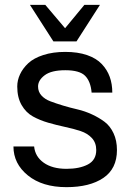

<svg xmlns="http://www.w3.org/2000/svg" viewBox="-20 -753 535 788"><path d="M293.9 -583H199.2L103 -732.9H166L247.1 -637.2L326.2 -732.9H390.1ZM248 -540Q299.3 -540 337.4 -526.9Q375.5 -513.7 397.7 -490.2Q419.9 -466.8 430.4 -437.5Q440.9 -408.2 440.9 -373H356Q352.1 -418.9 329.3 -441.9Q306.6 -464.8 248 -464.8Q190.9 -464.8 163.6 -444.3Q136.2 -423.8 136.2 -397.9Q136.2 -376.5 150.1 -361.1Q164.1 -345.7 186.8 -337.2Q209.5 -328.6 238.5 -319.8Q267.6 -311 298.1 -304Q328.6 -296.9 357.7 -283.4Q386.7 -270 409.4 -252.9Q432.1 -235.8 446 -206.1Q460 -176.3 460 -137.2Q460 -60.5 404.1 -22.7Q348.1 15.1 252.9 15.1Q153.8 15.1 94.5 -33Q35.2 -81.1 35.2 -151.9H120.1Q124 -110.4 159.4 -85.2Q194.8 -60.1 252.9 -60.1Q306.6 -60.1 340.8 -78.1Q375 -96.2 375 -137.2Q375 -167 357.2 -186.3Q339.4 -205.6 310.8 -215.1Q282.2 -224.6 247.6 -231.9Q212.9 -239.3 178.2 -249.3Q143.6 -259.3 115 -275.1Q86.4 -291 68.6 -322Q50.8 -353 50.8 -397.9Q50.8 -423.8 62.3 -448.2Q73.7 -472.7 96.2 -493.7Q118.7 -514.6 158 -527.3Q197.3 -540 248 -540Z"/></svg>

Font: Miedinger*
Style: Book
Weight: 400
Version: Version 001.000